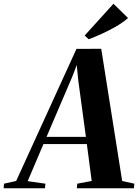

<svg xmlns="http://www.w3.org/2000/svg" viewBox="-98 -1007 739 1027"><path d="M-78.5 0 -76.5 -24.5 -11.5 -39 311 -745.5 443.5 -746 555.5 -39 620.5 -24.5 618.5 0H313L315.5 -24.5L392.5 -39L366.5 -236.5H134.5L50 -38L145 -24.5L142.5 0ZM151 -275H361.5L321 -574.5L312.5 -659L288 -595.5ZM376.5 -797 355 -817 509 -987 587 -910.5Q558.5 -886 522.5 -865.2Q486.5 -844.5 448.8 -827.2Q411 -810 376.5 -797Z"/></svg>

Font: Merriweather 120pt
Style: Bold Italic
Weight: 700
Italic angle: -7.8°
Version: Version 2.101